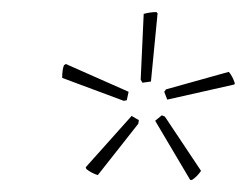

<svg xmlns="http://www.w3.org/2000/svg" viewBox="-20 -735 409 318"><path d="M239 -715 241 -713 230 -600 216 -598 213 -603 218 -712Q229 -715 239 -715ZM89 -629 193 -583 190 -569 185 -568 83 -606Q83 -620 86 -627ZM359 -616Q365 -609 369 -597L368 -595L257 -570L252 -583L255 -587ZM248 -544 253 -542 313 -452Q306 -442 298 -437H295L237 -535ZM198 -543 210 -536 209 -530 142 -445Q132 -448 123 -455L122 -458Z"/></svg>

Font: Alegreya Sans Thin
Style: Italic
Weight: 100
Italic angle: -7°
Designer: Juan Pablo del Peral
Foundry: Huerta Tipografica
Version: Version 2.007